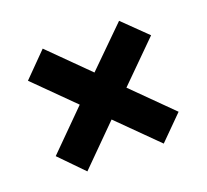

<svg xmlns="http://www.w3.org/2000/svg" viewBox="-83 -656 675 626"><g transform="rotate(-20 254.5 -343.0)"><path d="M386 -556 468 -476 334 -343 467 -211 386 -130 253 -262 121 -130 41 -212 172 -343 40 -474 121 -556 253 -425Z"/></g></svg>

Font: Noto Sans Kannada Condensed ExtraBold
Style: Regular
Weight: 800
Width: 3
Designer: Jelle Bosma - Monotype Design Team
Foundry: Monotype Imaging Inc.
Version: Version 2.005; ttfautohint (v1.8.4.7-5d5b)